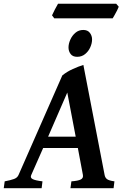

<svg xmlns="http://www.w3.org/2000/svg" viewBox="-44 -982 647 1002"><path d="M207 -268.6H351.1L307.1 -499ZM362.3 -209.5H181.2L119.1 -68.8Q112.3 -54.2 126.7 -47.1Q141.1 -40 177.7 -35.6L173.3 0H-24.4L-19.5 -35.6Q11.7 -41.5 29.1 -47.9Q46.4 -54.2 52.7 -68.8L281.2 -588.4Q305.2 -607.9 335.9 -621.8Q366.7 -635.7 391.1 -643.1L502 -68.8Q504.4 -55.2 514.2 -47.4Q523.9 -39.6 553.2 -35.6L548.8 0H323.7L328.6 -35.6Q363.8 -38.1 377.7 -45.4Q391.6 -52.7 388.7 -68.8ZM436.5 -776.4Q436.5 -756.3 427.2 -735.4Q418 -714.4 400.4 -700Q382.8 -685.5 358.9 -685.5Q335.4 -685.5 324.5 -700.2Q313.5 -714.8 313.5 -734.4Q313.5 -753.4 322.8 -774.7Q332 -795.9 349.4 -810.8Q366.7 -825.7 390.6 -825.7Q413.6 -825.7 425 -810.5Q436.5 -795.4 436.5 -776.4ZM575.7 -946.8Q573.2 -939.5 566.9 -927.2Q560.5 -915 554 -903.3Q547.4 -891.6 543.9 -886.2H239.3L227.5 -901.9Q231.4 -911.6 242.2 -932.1Q252.9 -952.6 258.8 -962.4H562.5Z"/></svg>

Font: Gentium Plus
Style: Bold Italic
Weight: 700
Italic angle: -8°
Designer: Victor Gaultney, Annie Olsen, Iska Routamaa, Becca Hirsbrunner
Foundry: SIL International
Version: Version 6.101